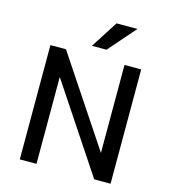

<svg xmlns="http://www.w3.org/2000/svg" viewBox="-132 -1038 1019 1144"><g transform="rotate(15 377.0 -466.0)"><path d="M97 0V-705H193L557 -158H554V-705H657V0H556L196 -542H200V0ZM337 -765 444 -932H573L427 -765Z"/></g></svg>

Font: Nunito Sans 7pt SemiCondensed SemiBold
Style: Regular
Weight: 600
Width: 4
Designer: Vernon Adams
Foundry: Vernon Adams
Version: Version 3.101;gftools[0.9.27]